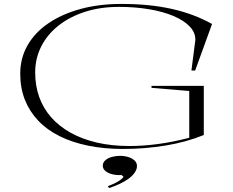

<svg xmlns="http://www.w3.org/2000/svg" viewBox="-20 -743 1185 977"><path d="M751 -296V-306H1017V-56Q973 -38 924 -24.5Q875 -11 823 -2.5Q771 6 717 10.5Q663 15 608 15Q511 15 429.5 -1.5Q348 -18 283.5 -50Q219 -82 174.5 -129Q130 -176 106.5 -235.5Q83 -295 83 -368Q83 -447 120 -512Q157 -577 225.5 -624Q294 -671 388.5 -697Q483 -723 597 -723Q671 -723 735.5 -716.5Q800 -710 857 -697Q914 -684 964 -665Q1014 -646 1059 -621L973 -384H954L974 -539Q975 -577 945.5 -608Q916 -639 863 -661.5Q810 -684 738.5 -696Q667 -708 585 -708Q491 -708 413 -683Q335 -658 278 -613Q221 -568 190 -507Q159 -446 159 -374Q159 -307 179.5 -249.5Q200 -192 240.5 -146Q281 -100 339.5 -67.5Q398 -35 473 -17.5Q548 0 639 0Q707 0 783 -10Q859 -20 943 -42V-280ZM535 214 529 204Q546 198 561 191Q576 184 589 175Q602 166 609 157L599 148H588Q563 148 543.5 141.5Q524 135 513.5 124.5Q503 114 503 100Q503 84 516 72.5Q529 61 549 55.5Q569 50 591 50Q613 50 632.5 56Q652 62 664.5 73.5Q677 85 677 102Q677 118 666 134.5Q655 151 635.5 165.5Q616 180 590.5 192Q565 204 535 214Z"/></svg>

Font: Kalnia Expanded ExtraLight
Style: Regular
Weight: 250
Width: 7
Designer: Frida Medrano
Foundry: Frida Medrano
Version: Version 1.105